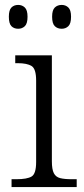

<svg xmlns="http://www.w3.org/2000/svg" viewBox="-20 -761 342 781"><path d="M27 0V-32H47Q90 -32 108.5 -43Q127 -54 127 -102V-433Q127 -481 108.5 -492.5Q90 -504 52 -504H42V-536H191V-105Q191 -72 199 -56.5Q207 -41 224.5 -36.5Q242 -32 272 -32H292V0ZM231 -644Q214 -644 203 -654.5Q192 -665 192 -693Q192 -720 203 -730.5Q214 -741 231 -741Q247 -741 258 -730.5Q269 -720 269 -693Q269 -665 258 -654.5Q247 -644 231 -644ZM54 -644Q37 -644 26.5 -654.5Q16 -665 16 -693Q16 -720 26.5 -730.5Q37 -741 54 -741Q70 -741 81 -730.5Q92 -720 92 -693Q92 -665 81 -654.5Q70 -644 54 -644Z"/></svg>

Font: Noto Serif Tamil Light
Style: Regular
Weight: 300
Designer: Indian Type Foundry, Tom Grace, and the Monotype Design Team
Foundry: Monotype Imaging Inc.
Version: Version 2.004; ttfautohint (v1.8.4.7-5d5b)